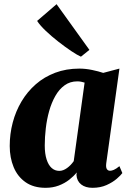

<svg xmlns="http://www.w3.org/2000/svg" viewBox="-20 -888 620 918"><path d="M488 -107.5Q485.5 -88 490.8 -79.8Q496 -71.5 506.5 -71.5Q514 -71.5 524.5 -76Q535 -80.5 551 -93.5L565 -60.5Q558 -50.5 538.5 -33.5Q519 -16.5 489.5 -3.2Q460 10 422 10Q388.5 10 368 -6.2Q347.5 -22.5 345.5 -51.5L347 -63.5Q332.5 -45.5 310.8 -28.5Q289 -11.5 260.8 -0.8Q232.5 10 198 10Q140.5 10 102.2 -16.8Q64 -43.5 45.2 -89Q26.5 -134.5 26.5 -190Q26.5 -247.5 40.8 -301.8Q55 -356 82.8 -402.8Q110.5 -449.5 151 -485Q191.5 -520.5 244 -540.2Q296.5 -560 359.5 -560Q389 -560 420.2 -553.5Q451.5 -547 473.5 -539.5L551 -560ZM384.5 -493Q377 -495.5 368.2 -497.2Q359.5 -499 349.5 -499Q315 -499 289 -480.2Q263 -461.5 244.8 -429.5Q226.5 -397.5 215.2 -357.5Q204 -317.5 199 -274.8Q194 -232 194 -192.5Q194 -153 202.8 -125.8Q211.5 -98.5 227 -84.8Q242.5 -71 263.5 -71Q273 -71 282.2 -74.5Q291.5 -78 300.5 -84.5Q309.5 -91 317.5 -99.2Q325.5 -107.5 332.5 -117.5ZM367 -617Q350.5 -624 321.2 -643.5Q292 -663 259 -688.8Q226 -714.5 198.2 -741Q170.5 -767.5 157.5 -788L250.5 -868L407.5 -649.5Z"/></svg>

Font: Merriweather 36pt Black
Style: Italic
Weight: 900
Italic angle: -7.8°
Version: Version 2.101